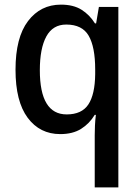

<svg xmlns="http://www.w3.org/2000/svg" viewBox="-20 -569 606 829"><path d="M389 15Q389 -3 390 -26.5Q391 -50 394 -73H389Q366 -35 330 -12.5Q294 10 240 10Q152 10 99.5 -60.5Q47 -131 47 -268Q47 -407 101 -478Q155 -549 243 -549Q297 -549 332 -527Q367 -505 390 -468H395L407 -539H491V240H389ZM268 -75Q333 -75 361.5 -118Q390 -161 391 -249V-269Q391 -366 363 -414.5Q335 -463 266 -463Q208 -463 180 -411.5Q152 -360 152 -266Q152 -75 268 -75Z"/></svg>

Font: Noto Sans Telugu SemiCondensed Medium
Style: Regular
Weight: 500
Width: 4
Designer: Jelle Bosma - Monotype Design Team
Foundry: Monotype Imaging Inc.
Version: Version 2.005; ttfautohint (v1.8.4.7-5d5b)